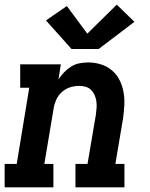

<svg xmlns="http://www.w3.org/2000/svg" viewBox="-24 -807 644 827"><path d="M-4 0V-101H48L102 -429H63V-530H238L228 -465Q238 -481 252 -495.5Q266 -510 283 -520.5Q300 -531 319 -534.5Q338 -538 356 -538Q385 -538 411.5 -529.5Q438 -521 458.5 -503.5Q479 -486 491 -462Q503 -438 508 -410.5Q513 -383 511.5 -354.5Q510 -326 506 -297L473 -101H512V0H301V-101H353L389 -313Q391 -328 392 -342.5Q393 -357 391 -371Q389 -385 383.5 -397.5Q378 -410 368.5 -419.5Q359 -429 345.5 -433Q332 -437 317 -437Q297 -437 278 -431Q259 -425 243 -411Q227 -397 218.5 -378Q210 -359 207 -340L167 -101H206V0ZM401 -596H284L174 -719L264 -781L352 -662L479 -787L555 -713Z"/></svg>

Font: Iosevka Curly Slab ExObl
Style: Bold
Weight: 700
Width: 7
Italic angle: -9°
Monospace: yes
Designer: Belleve Invis
Foundry: Belleve Invis
Version: Version 11.0.0; ttfautohint (v1.8.3)